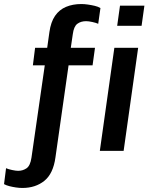

<svg xmlns="http://www.w3.org/2000/svg" viewBox="-113 -748 753 952"><path d="M-2 184Q-17 184 -34 181.5Q-51 179 -66.5 175Q-82 171 -93 165L-83 86Q-72 91 -53 95Q-34 99 -23 99Q0 99 18.5 86.5Q37 74 43 34L109 -424H50L61 -511H121L132 -589Q139 -639 160 -669.5Q181 -700 214.5 -714Q248 -728 290 -728Q305 -728 322.5 -725.5Q340 -723 357 -719Q374 -715 385 -708L374 -630Q363 -635 344.5 -639Q326 -643 314 -643Q288 -643 270.5 -630Q253 -617 248 -579L238 -511H358L346 -424H227L162 32Q151 113 107 148.5Q63 184 -2 184ZM382 0 454 -511H572L500 0ZM468 -620 482 -720H603L589 -620Z"/></svg>

Font: Chivo Medium
Style: Italic
Weight: 500
Italic angle: -8.05°
Designer: Hector Gatti
Foundry: Omnibus-Type
Version: Version 2.002